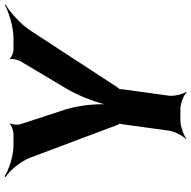

<svg xmlns="http://www.w3.org/2000/svg" viewBox="-18 -770 815 818"><g transform="rotate(-90 389.0 -361.5)"><path d="M331 -490 268 -682C265 -692 266 -717 272 -724L270 -727C264 -719 238 -711 227 -711H179C133 -711 74 -731 46 -749L43 -745C71 -727 111 -680 126 -639L265 -269C266 -267 271 -256 272 -257V-261C271 -260 268 -248 268 -246L241 -50C238 -26 219 11 205 24L206 26C221 14 260 0 284 0H333C357 0 392 14 403 26L406 24C396 11 387 -26 390 -50L417 -246C417 -248 418 -260 417 -261L415 -257C416 -256 425 -267 426 -269L668 -640C694 -680 747 -727 778 -745L776 -748C745 -730 680 -711 634 -711H586C574 -711 553 -719 549 -727L545 -724C549 -717 542 -692 537 -682L422 -489C386 -430 354 -342 347 -292H351C358 -342 350 -430 331 -490Z"/></g></svg>

Font: Asimov
Style: EdgeIt
Weight: 500
Designer: Google
Version: Version 2.000980: 2014